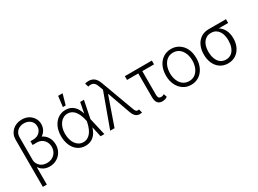

<svg xmlns="http://www.w3.org/2000/svg" viewBox="-39 -1593 3532 2624"><g transform="rotate(-30 1726.5 -281.5)"><path d="M83.5 204.5V-543Q83.5 -584.5 99.1 -620.2Q114.7 -655.9 142.4 -681.8Q170.1 -707.7 208.3 -722.5Q246.4 -737.2 291.5 -737.2Q354.8 -737.2 400.2 -710.9Q422.9 -697.8 440.5 -680.2Q458.1 -662.6 470.2 -642.2Q482.2 -621.8 488.5 -598.7Q494.7 -575.6 494.7 -551.1Q494.7 -528.8 489.5 -507.1Q484.4 -485.4 474.3 -465.7Q464.1 -446 448.9 -429Q433.6 -411.9 413.4 -398.4Q441.8 -386 462.9 -366.1Q484 -346.2 498.2 -321.4Q512.4 -296.5 519.5 -267.8Q526.6 -239 526.6 -209.2Q526.6 -161.9 510.1 -121.6Q493.6 -81.3 464.1 -51.8Q434.7 -22.4 394.2 -5.7Q353.7 11 305.8 11Q283 11 261.2 6.6Q239.3 2.1 219.5 -7.3Q199.6 -16.7 182.2 -31.6Q164.8 -46.5 150.9 -67.8L146.7 -65.7V204.5ZM191.8 -86.3Q232.6 -48.7 299.4 -48.7Q337.4 -48.7 367.7 -61.4Q398.1 -74.2 419.4 -96.2Q440.7 -118.3 452.1 -147.5Q463.4 -176.8 463.1 -209.9Q463.1 -240.8 452.6 -268.3Q442.1 -295.8 423.1 -316.6Q404.1 -337.4 377.5 -349.4Q350.9 -361.5 318.5 -361.5L248.6 -361.2V-420.8H290.8Q356.2 -420.8 394.5 -459.5Q432.9 -498.2 432.2 -551.1Q432.2 -581 420.6 -604.4Q409.1 -627.8 389.7 -644.2Q370.4 -660.5 344.8 -669Q319.2 -677.6 291.2 -677.6Q260.7 -677.6 234.2 -668Q207.7 -658.4 188.4 -640.8Q169 -623.2 157.8 -598Q146.7 -572.8 146.7 -541.2V-176.8Q150.6 -123.9 191.8 -86.3Z M674.4 -417.6Q689.3 -449.2 709.9 -474.3Q730.5 -499.3 756 -516.7Q781.6 -534.1 811.6 -543.3Q841.6 -552.6 875.4 -552.6Q916.5 -552.6 948.9 -539.6Q981.2 -526.6 1005.3 -503.7Q1029.5 -480.8 1046.3 -449.2Q1063.2 -417.6 1073.9 -380.3L1105.5 -545.5H1165.1L1109.7 -272.7L1172.2 0H1112.6L1077.4 -162.3H1077.1Q1064.6 -119 1044.9 -86.3Q1025.2 -53.6 999.1 -31.8Q973 -9.9 940.9 0.9Q908.7 11.7 871.4 11.4Q803.3 11 751.8 -25.6Q726.2 -43.3 706.3 -68.5Q686.4 -93.8 672.8 -125.2Q659.1 -156.6 652 -193.7Q644.9 -230.8 644.9 -272.4Q644.9 -352.3 674.4 -417.6ZM708.1 -271.3Q708.1 -222.7 719.8 -181.5Q731.5 -140.3 753 -110.3Q774.5 -80.3 804.7 -63.4Q834.9 -46.5 871.4 -46.5Q899.5 -46.5 922.4 -55.9Q945.3 -65.3 964 -81.3Q982.6 -97.3 996.8 -118.6Q1011 -139.9 1021.5 -163.7Q1032 -187.5 1039.2 -212.4Q1046.5 -237.2 1050.8 -260.3L1053.3 -273.4L1051.1 -283.7Q1046.2 -307.9 1038.9 -332.7Q1031.6 -357.6 1021.1 -381Q1010.7 -404.5 996.8 -425.2Q983 -446 965 -461.5Q947.1 -476.9 924.9 -485.8Q902.7 -494.7 875.4 -494.7Q838.8 -494.7 808.1 -478.2Q777.3 -461.6 755.1 -432Q733 -402.3 720.5 -361.3Q708.1 -320.3 708.1 -271.3ZM865.8 -603.3 886.4 -768.5H956.7L910.2 -603.3Z M1459.5 -535.5 1436.4 -597.7Q1430.4 -614.3 1423.1 -628.9Q1415.8 -643.5 1405.7 -654.5Q1395.6 -665.5 1381.9 -671.7Q1368.3 -677.9 1349.1 -677.9Q1328.1 -677.9 1306.5 -672.2L1289.4 -728.3Q1297.6 -731.5 1312.9 -734.4Q1328.1 -737.2 1346.2 -737.2Q1399.5 -736.9 1434.3 -709.3Q1469.1 -681.8 1490.8 -622.5L1679.3 -110.8Q1684.3 -96.9 1688.9 -86.1Q1693.5 -75.3 1699.2 -67.6Q1704.9 -60 1712.2 -56.1Q1719.5 -52.2 1729.8 -52.2Q1734 -52.2 1740.1 -53.1Q1746.1 -54 1750.4 -54.3L1765.6 2.5Q1747.5 6.7 1729.8 6.7Q1692.8 6.7 1666 -16.2Q1639.2 -39.1 1620.7 -90.9L1494.3 -446.4H1489L1333.1 0H1264.2Z M2236.5 -545.5V-485.8H2051.5V-115.4Q2051.5 -93 2055.8 -80.3Q2060 -67.5 2067.1 -61.1Q2074.2 -54.7 2083.3 -52.9Q2092.3 -51.1 2101.9 -51.1Q2115.1 -51.1 2127.3 -55.9Q2139.6 -60.7 2148.4 -66.4L2165.5 -15.3Q2144.2 0 2124.5 4.8Q2104.8 9.6 2084.5 9.6Q2037.3 9.6 2012.6 -19.9Q1987.9 -49.4 1987.9 -115.1V-485.8H1810.4V-545.5Z M2300.4 -270.2Q2300.4 -353.7 2331 -417.6Q2346.2 -449.6 2367.7 -474.6Q2389.2 -499.6 2415.8 -517Q2442.5 -534.4 2473.9 -543.7Q2505.3 -552.9 2540.5 -552.9Q2611.5 -552.9 2665.5 -517Q2720.9 -480.5 2750.7 -418.3Q2780.5 -356.2 2780.5 -270.2Q2780.5 -187.1 2750 -123.9Q2734.7 -92.3 2713.4 -67.1Q2692.1 -41.9 2665.5 -24.5Q2638.8 -7.1 2607.4 2.1Q2576 11.4 2540.5 11.4Q2468.4 11.4 2415.8 -24.5Q2388.8 -43 2367.4 -68Q2345.9 -93 2331 -124.1Q2316.1 -155.2 2308.2 -191.9Q2300.4 -228.7 2300.4 -270.2ZM2364 -270.2Q2364 -243.3 2368.4 -216.3Q2372.9 -189.3 2382.3 -164.4Q2391.7 -139.6 2405.9 -118.1Q2420.1 -96.6 2439.8 -80.6Q2459.5 -64.6 2484.6 -55.6Q2509.6 -46.5 2540.5 -46.5Q2571 -46.5 2596.1 -55.4Q2621.1 -64.3 2640.6 -80.1Q2660.2 -95.9 2674.5 -117.2Q2688.9 -138.5 2698.3 -163.4Q2707.7 -188.2 2712.4 -215.6Q2717 -242.9 2717 -270.2Q2717 -297.2 2712.5 -324.2Q2708.1 -351.2 2698.9 -376.2Q2689.6 -401.3 2675.2 -422.9Q2660.9 -444.6 2641.3 -460.8Q2621.8 -476.9 2596.6 -486.2Q2571.4 -495.4 2540.5 -495.4Q2509.9 -495.4 2484.9 -486.3Q2459.9 -477.3 2440.3 -461.3Q2420.8 -445.3 2406.4 -423.8Q2392 -402.3 2382.6 -377.3Q2373.2 -352.3 2368.6 -324.9Q2364 -297.6 2364 -270.2Z M2892.8 -266.3Q2892.8 -300.8 2899.3 -333.6Q2905.9 -366.5 2918.7 -395.8Q2931.5 -425.1 2950.8 -449.4Q2970.2 -473.7 2995.7 -491.5Q3021.3 -509.2 3053.1 -519Q3084.9 -528.8 3122.9 -528.8H3396.7V-469.1H3247.5Q3273.1 -453.8 3293 -432Q3312.9 -410.2 3326.5 -382.8Q3340.2 -355.5 3347.1 -323.3Q3354 -291.2 3354 -255V-247.5Q3354 -213.8 3347.1 -181.5Q3340.2 -149.1 3326.9 -120.6Q3313.6 -92 3294 -67.8Q3274.5 -43.7 3248.9 -26.5Q3223.4 -9.2 3191.9 0.5Q3160.5 10.3 3123.9 10.3Q3086.3 10.3 3054.5 0.4Q3022.7 -9.6 2997 -27.5Q2971.2 -45.5 2951.7 -70.3Q2932.2 -95.2 2919 -125Q2905.9 -154.8 2899.3 -188.7Q2892.8 -222.7 2892.8 -258.2ZM2965.6 -258.2Q2965.6 -233.7 2969.3 -208.6Q2973 -183.6 2981 -160.5Q2989 -137.4 3001.4 -117Q3013.8 -96.6 3031.4 -81.7Q3049 -66.8 3072.1 -58.1Q3095.2 -49.4 3123.9 -49.4Q3152.7 -49.4 3175.4 -58.1Q3198.2 -66.8 3215.7 -81.7Q3233.3 -96.6 3245.6 -117Q3257.8 -137.4 3265.8 -160.9Q3273.8 -184.3 3277.3 -209.7Q3280.9 -235.1 3280.9 -259.9V-268.1Q3280.9 -305 3272.4 -340.9Q3263.8 -376.8 3245.2 -405.4Q3226.6 -433.9 3196.7 -451.5Q3166.9 -469.1 3123.9 -469.1Q3081.3 -469.1 3051.3 -451.7Q3021.3 -434.3 3002.3 -405.9Q2983.3 -377.5 2974.4 -341.1Q2965.6 -304.7 2965.6 -266.3Z"/></g></svg>

Font: Inter P Light
Style: Regular
Weight: 300
Designer: Rasmus Andersson
Foundry: rsms
Version: Version 3.018;git-588b23468